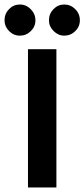

<svg xmlns="http://www.w3.org/2000/svg" viewBox="-48 -831 374 851"><path d="M202 0H76V-613H202ZM-28 -741Q-28 -770 -8 -790.5Q12 -811 40 -811Q68 -811 88.5 -790Q109 -769 109 -741Q109 -713 88.5 -693Q68 -673 40 -673Q12 -673 -8 -693.5Q-28 -714 -28 -741ZM169 -741Q169 -770 189 -790.5Q209 -811 237 -811Q265 -811 285.5 -790.5Q306 -770 306 -741Q306 -713 285.5 -693Q265 -673 237 -673Q210 -673 189.5 -693.5Q169 -714 169 -741Z"/></svg>

Font: Arya
Style: Bold
Weight: 700
Designer: Eduardo Rodriguez Tunni, Modular Infotech
Foundry: Eduardo Rodriguez Tunni, Modular Infotech
Version: Version 1.002